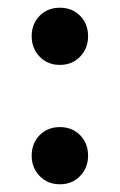

<svg xmlns="http://www.w3.org/2000/svg" viewBox="-20 -467 311 497"><path d="M135 10Q103 10 82.5 -11.5Q62 -33 62 -64Q62 -96 82.5 -117Q103 -138 135 -138Q167 -138 187.5 -117Q208 -96 208 -64Q208 -33 187.5 -11.5Q167 10 135 10ZM135 -299Q103 -299 82.5 -320.5Q62 -342 62 -373Q62 -405 82.5 -426Q103 -447 135 -447Q167 -447 187.5 -426Q208 -405 208 -373Q208 -342 187.5 -320.5Q167 -299 135 -299Z"/></svg>

Font: Outfit Thin Medium
Style: Regular
Weight: 500
Version: Version 1.100;gftools[0.9.27]